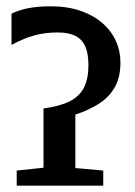

<svg xmlns="http://www.w3.org/2000/svg" viewBox="-20 -589 428 609"><path d="M33 0V-48L118 -57V-245Q170.5 -252 201.8 -268Q233 -284 246.8 -312.2Q260.5 -340.5 260.5 -382Q260.5 -420.5 249.8 -443.2Q239 -466 217.5 -476Q196 -486 162.5 -486Q132.5 -486 106.8 -480.8Q81 -475.5 58.8 -466.5Q36.5 -457.5 16.5 -446.5V-545.5Q36.5 -556 67 -562.5Q97.5 -569 141 -569Q193.5 -569 234.5 -555Q275.5 -541 304 -516.5Q332.5 -492 347.2 -459.8Q362 -427.5 362 -391Q362 -342.5 343.2 -310.8Q324.5 -279 292.2 -259Q260 -239 219 -225.5V-56L307.5 -48V0Z"/></svg>

Font: Merriweather 24pt SemiCondensed
Style: Regular
Weight: 400
Width: 4
Designer: Eben Sorkin
Foundry: Eben Sorkin
Version: Version 2.100